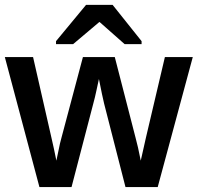

<svg xmlns="http://www.w3.org/2000/svg" viewBox="-22 -760 804 780"><path d="M356.9 -338.9 268.6 0H138.2L-2.4 -528.3H112.3L187.5 -198.2Q192.4 -177.7 197.3 -154.5Q202.1 -131.3 207 -107.4Q212.4 -130.4 216.8 -153.8Q221.2 -177.2 227.5 -199.7L314.9 -528.3H444.3L528.8 -200.2Q533.2 -184.1 538.6 -160.9Q543.9 -137.7 549.8 -107.4Q555.2 -130.9 560.5 -154.8Q565.9 -178.7 570.8 -200.7L647.9 -528.3H761.2L618.7 0H487.8L400.9 -339.4Q397.5 -353.5 392.1 -378.7Q386.7 -403.8 379.9 -439Q375 -417.5 369.4 -390.6Q363.8 -363.8 356.9 -338.9ZM205.6 -580.6V-592.8L327.6 -740.2H435.5L553.2 -592.8V-580.6H484.4L382.8 -670.4H381.3L274.9 -580.6Z"/></svg>

Font: Arimo SemiBold
Style: Regular
Weight: 600
Designer: Steve Matteson
Foundry: Monotype Imaging Inc.
Version: Version 1.33